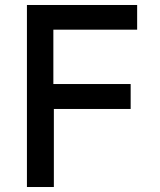

<svg xmlns="http://www.w3.org/2000/svg" viewBox="-20 -750 640 770"><path d="M88 0V-730H530V-631H194V-413H504V-313H196V0Z"/></svg>

Font: Tiny SemiBold
Style: Regular
Weight: 600
Designer: Philipp Nurullin, Konstantin Bulenkov
Foundry: JetBrains
Version: Version 2.251; ttfautohint (v1.8.4.7-5d5b)